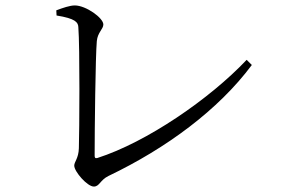

<svg xmlns="http://www.w3.org/2000/svg" viewBox="-20 -696 1040 706"><path d="M325 -10C346 -10 348 -34 379 -49C592 -151 783 -292 906 -457L887 -476C751 -332 519 -173 338 -115C330 -113 328 -116 328 -124C328 -216 331 -490 336 -545C339 -577 360 -589 360 -606C360 -630 296 -676 255 -676C237 -676 211 -667 187 -658L188 -639C257 -628 267 -614 268 -597C274 -522 272 -212 270 -151C269 -114 253 -101 253 -87C253 -65 301 -10 325 -10Z"/></svg>

Font: Source Han Serif CN
Style: Regular
Weight: 400
Designer: Ryoko NISHIZUKA 西塚涼子 (kana & ideographs); Frank Grießhammer (Latin, Greek & Cyrillic); Wenlong ZHANG 张文龙 (bopomofo); San
Foundry: Adobe
Version: Version 2.003;hotconv 1.1.1;makeotfexe 2.6.0